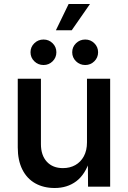

<svg xmlns="http://www.w3.org/2000/svg" viewBox="-20 -944 647 971"><path d="M256.3 6.8Q200.7 6.8 158.4 -16.8Q116.2 -40.5 93 -86.7Q69.8 -132.8 69.8 -198.7V-545.9H187V-215.3Q187 -158.7 216.8 -126.2Q246.6 -93.8 298.3 -93.8Q333.5 -93.8 360.8 -109.1Q388.2 -124.5 404.1 -153.8Q419.9 -183.1 419.9 -224.1V-545.9H537.1V0H425.3L424.3 -134.3H434.6Q411.1 -61.5 365.7 -27.3Q320.3 6.8 256.3 6.8ZM411.1 -615.2Q383.8 -615.2 364.5 -634Q345.2 -652.8 345.2 -679.7Q345.2 -706.5 364.5 -725.3Q383.8 -744.1 411.1 -744.1Q438 -744.1 457 -725.3Q476.1 -706.5 476.1 -679.7Q476.1 -652.8 457 -634Q438 -615.2 411.1 -615.2ZM200.2 -615.2Q172.9 -615.2 153.6 -634Q134.3 -652.8 134.3 -679.7Q134.3 -706.5 153.6 -725.3Q172.9 -744.1 200.2 -744.1Q227.1 -744.1 246.1 -725.3Q265.1 -706.5 265.1 -679.7Q265.1 -652.8 246.1 -634Q227.1 -615.2 200.2 -615.2ZM262.7 -791 327.1 -923.8H435.1L342.8 -791Z"/></svg>

Font: Inter Cardless
Style: Medium
Weight: 500
Designer: Rasmus Andersson
Foundry: rsms
Version: Version 4.001;git-9221beed3